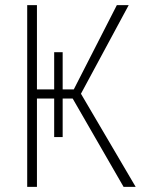

<svg xmlns="http://www.w3.org/2000/svg" viewBox="-20 -731 571 751"><path d="M86.4 -710.9H124.5V0H86.4ZM191.9 -526.9H225.1V-194.8H191.9ZM437 -710.9H483.4L286.6 -345.7H108.9L108.4 -381.3H268.6ZM262.2 -349.1 285.2 -383.8 510.7 0H463.4Z"/></svg>

Font: Roboto Condensed ExtraLight
Style: Regular
Weight: 250
Designer: Christian Robertson
Foundry: Google
Version: Version 3.008; 2023